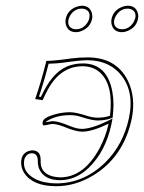

<svg xmlns="http://www.w3.org/2000/svg" viewBox="-20 -639 502 669"><path d="M368.7 -573.2Q375 -603.5 406.2 -615.2Q415.5 -619.1 424.8 -619.1Q453.1 -619.1 460.4 -592.8Q462.9 -582.5 460.9 -573.2Q454.6 -543 423.8 -530.8Q414.6 -526.9 404.8 -526.9Q376.5 -526.9 369.1 -553.2Q366.7 -563.5 368.7 -573.2ZM209 -573.2Q215.3 -603.5 246.1 -615.2Q255.9 -618.7 264.6 -619.1Q293 -619.1 300.3 -592.8Q302.7 -582.5 300.8 -573.2Q294.4 -543 263.7 -530.8Q254.4 -526.9 245.1 -526.9Q216.8 -526.9 209.5 -553.2Q207 -563.5 209 -573.2ZM363.3 -235.8Q376 -343.3 328.1 -386.7Q304.2 -407.7 268.6 -408.2Q191.9 -408.2 147.9 -329.1Q138.7 -312.5 128.4 -290L102.5 -293.9Q124 -356 141.6 -426.8Q168 -426.8 229.5 -435.5Q255.4 -439 285.2 -439Q384.3 -439 424.8 -359.4Q454.1 -300.3 439 -225.1Q410.6 -91.3 303.2 -26.9Q241.7 9.8 175.8 9.8Q94.7 9.8 64.5 -36.1Q49.8 -59.6 55.2 -85.9Q59.6 -106.4 81.5 -113.3Q86.9 -114.7 91.3 -115.2Q122.6 -115.2 121.6 -80.6Q121.6 -78.6 121.6 -78.1Q120.1 -36.1 163.6 -24.4Q176.3 -21.5 189.5 -21Q271.5 -21 326.2 -121.1Q348.6 -163.1 358.4 -208Q300.8 -180.2 266.1 -180.2Q244.1 -180.2 201.7 -197.8Q179.2 -206.5 164.1 -207Q157.2 -207 145.5 -204.1Q136.7 -202.1 132.8 -202.1Q126.5 -203.1 128.9 -214.8Q132.3 -231.4 181.6 -243.2Q204.1 -248 223.6 -248Q244.6 -248 284.7 -234.9Q303.7 -229 319.8 -229Q345.2 -229 363.3 -235.8ZM378.4 -570.8Q373 -546.4 394.5 -538.6Q399.9 -537.1 404.8 -537.1Q430.7 -537.1 445.8 -562.5Q449.2 -569.3 451.2 -575.2Q456.5 -599.6 435.1 -607.4Q429.7 -608.9 424.8 -608.9Q398.9 -608.9 383.8 -583.5Q379.9 -576.7 378.4 -570.8ZM218.8 -570.8Q213.4 -546.4 234.4 -538.6Q239.7 -537.1 245.1 -537.1Q271 -537.1 286.1 -562.5Q289.6 -569.3 291 -575.2Q296.4 -599.6 275.4 -607.4Q270 -608.9 264.6 -608.9Q238.8 -608.9 223.6 -583.5Q220.2 -576.7 218.8 -570.8ZM373 -234.9 372.6 -229 366.7 -226.6Q345.7 -219.2 319.8 -219.2Q300.8 -219.2 261.7 -231.9Q242.2 -238.3 223.6 -237.8Q177.2 -237.8 144.5 -217.8Q140.1 -214.8 138.7 -212.9Q158.7 -216.8 164.1 -216.8Q183.1 -216.8 224.1 -199.7Q248 -189.9 266.1 -189.9Q298.8 -190.4 354 -216.8L372.1 -226.1L368.2 -206.1Q348.1 -111.8 289.6 -54.7Q244.1 -11.2 189.5 -11.2Q133.3 -11.2 116.2 -51.3Q111.3 -64.5 111.8 -78.6Q111.3 -104.5 91.3 -105Q74.7 -105 66.4 -88.4Q65.4 -85.4 64.9 -84Q55.7 -40 103.5 -15.1Q119.1 -7.3 137.2 -3.9Q155.8 0 175.8 0Q271.5 0 346.2 -72.3Q409.2 -134.3 429.2 -227.1Q449.7 -322.8 397.9 -382.3Q368.2 -415.5 322.8 -425.3Q304.2 -429.2 285.2 -429.2Q259.3 -429.2 198.7 -420.4Q175.8 -417.5 149.4 -417Q133.3 -354 115.7 -302.2L122.6 -301.3Q160.6 -384.8 212.9 -407.2Q238.8 -418 268.6 -418Q353.5 -418 371.6 -318.8Q375.5 -296.9 375.5 -272.9Q375 -253.4 373 -234.9Z"/></svg>

Font: Linux Biolinum Outline O
Style: Italic
Weight: 400
Italic angle: -12°
Designer: Philipp H. Poll
Foundry: Philipp H. Poll
Version: Version 0.6.2